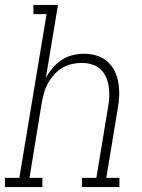

<svg xmlns="http://www.w3.org/2000/svg" viewBox="-54 -755 574 775"><path d="M-34 0V-37H24L134 -698H81V-735H180L131 -440Q143 -462 159 -481Q175 -500 195.5 -513.5Q216 -527 239.5 -532.5Q263 -538 285 -538Q312 -538 336.5 -530.5Q361 -523 379.5 -506.5Q398 -490 409 -467.5Q420 -445 424 -419.5Q428 -394 427 -367.5Q426 -341 421 -315L375 -37H428V0H277V-37H335L382 -321Q386 -342 387 -363.5Q388 -385 385 -405Q382 -425 374 -443.5Q366 -462 351.5 -475.5Q337 -489 317 -495Q297 -501 276 -501Q256 -501 236 -496.5Q216 -492 198 -481.5Q180 -471 165.5 -455Q151 -439 140.5 -420.5Q130 -402 124.5 -382.5Q119 -363 115 -343L65 -37H117V0Z"/></svg>

Font: Iosevka Curly Slab XLtObl
Style: Regular
Weight: 200
Italic angle: -9°
Monospace: yes
Designer: Belleve Invis
Foundry: Belleve Invis
Version: Version 11.1.0; ttfautohint (v1.8.3)